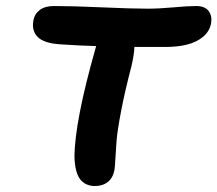

<svg xmlns="http://www.w3.org/2000/svg" viewBox="-20 -626 721 637"><path d="M294.9 -8.8Q264.2 -8.8 246.6 -30.5Q229 -52.2 227.1 -104Q227.1 -220.7 297.9 -469.2Q297.9 -471.2 298.8 -473.1Q243.2 -474.6 179.2 -479Q126 -482.4 105.2 -503.2Q84.5 -523.9 90.8 -558.1Q94.7 -580.1 112.1 -593Q129.4 -606 159.2 -606Q221.7 -606 319.1 -601.6Q416.5 -597.2 469.2 -597.2Q508.3 -597.2 555.4 -601.6Q602.5 -606 630.9 -606Q659.7 -606 672.1 -589.6Q684.6 -573.2 680.2 -547.9Q674.8 -521 652.8 -503.2Q630.9 -485.4 599.6 -477.8Q568.4 -470.2 528.8 -470.2H425.8Q425.8 -448.7 416 -405.8Q394.5 -324.2 381.8 -257.6Q369.1 -190.9 366.7 -158.7Q364.3 -126.5 362.8 -99.1Q361.3 -71.8 359.9 -63Q355 -36.1 337.9 -22.5Q320.8 -8.8 294.9 -8.8Z"/></svg>

Font: Shantell Sans Irregular Bouncy
Style: Italic
Weight: 600
Italic angle: -11.31°
Designer: Stephen Nixon, Anya Danilova, Shantell Martin
Foundry: Arrow Type
Version: Version 1.006;[9816181b4]